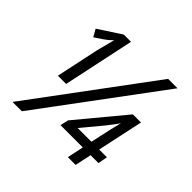

<svg xmlns="http://www.w3.org/2000/svg" viewBox="-172 -900 1085 1085"><g transform="rotate(45 370.5 -357.0)"><path d="M665 -713.9 134.8 0H60.1L589.8 -713.9ZM235.8 -713.9H293.5L202.6 -286.1H136.7L191.4 -543Q203.6 -593.3 219.7 -652.8Q207.5 -640.6 195.3 -629.9Q183.1 -619.1 124.5 -581.1L99.6 -625ZM534.7 -156.2Q568.4 -313.5 578.6 -349.1Q568.8 -331.5 524.9 -276.4L424.8 -156.2ZM647.9 -99.1H585L564 -0.5H502L522.9 -99.1H344.7L356 -148.4L590.8 -431.2H655.8L596.7 -156.2H658.7Z"/></g></svg>

Font: OpenSans-Italic
Style: Italic
Weight: 400
Italic angle: -12°
Foundry: Ascender Corporation
Version: Version 1.10